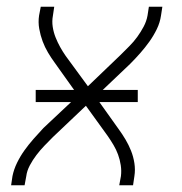

<svg xmlns="http://www.w3.org/2000/svg" viewBox="-20 -550 540 570"><path d="M13 0 17 -27Q21 -47 30.5 -66.5Q40 -86 52.5 -103.5Q65 -121 79.5 -137.5Q94 -154 109 -170L191 -247H86V-283H200L143 -363Q132 -378 122.5 -394Q113 -410 106.5 -427.5Q100 -445 96.5 -464.5Q93 -484 96 -504L101 -530H141L137 -503Q134 -487 136.5 -470.5Q139 -454 145 -439Q151 -424 158.5 -410.5Q166 -397 175 -384L241 -294L338 -387Q351 -400 364 -413Q377 -426 387.5 -440.5Q398 -455 406.5 -471Q415 -487 418 -504L422 -530H462L458 -504Q455 -483 445.5 -463.5Q436 -444 423.5 -426.5Q411 -409 396.5 -392.5Q382 -376 366 -360L285 -283H389V-247H275L332 -167Q343 -152 352.5 -136Q362 -120 369 -102.5Q376 -85 379 -65.5Q382 -46 379 -27L375 0H334L339 -27Q341 -43 338.5 -59.5Q336 -76 330.5 -91Q325 -106 317 -119.5Q309 -133 300 -146L235 -236L137 -143Q124 -130 111.5 -117Q99 -104 88 -89.5Q77 -75 68.5 -59Q60 -43 58 -27L53 0Z"/></svg>

Font: Iosevka Curly XLtObl
Style: Regular
Weight: 200
Italic angle: -9°
Monospace: yes
Designer: Belleve Invis
Foundry: Belleve Invis
Version: Version 11.1.0; ttfautohint (v1.8.3)